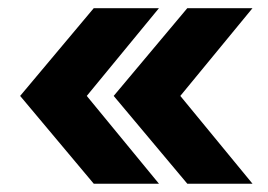

<svg xmlns="http://www.w3.org/2000/svg" viewBox="-20 -520 657 470"><path d="M209.5 -70.3 29.3 -285.2 209.5 -500H369.1L192.4 -285.2L369.1 -70.3ZM438.5 -70.3 258.3 -285.2 438.5 -500H598.1L421.4 -285.2L598.1 -70.3Z"/></svg>

Font: Inter Display
Style: Bold
Weight: 700
Designer: Rasmus Andersson
Foundry: rsms
Version: Version 4.001;git-9221beed3